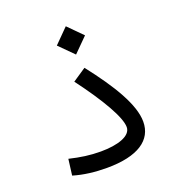

<svg xmlns="http://www.w3.org/2000/svg" viewBox="-126 -793 838 900"><g transform="rotate(-20 293.0 -343.0)"><path d="M255.9 2C411.6 2 489.3 -52.7 489.3 -144C489.3 -228.5 419.4 -343.8 316.4 -475.1L249.5 -430.2C347.7 -299.3 407.7 -194.8 407.7 -146.5C407.7 -101.6 338.9 -80.1 254.9 -80.1C201.2 -80.1 155.3 -86.9 99.6 -100.1L89.4 -20C141.6 -4.4 197.3 2 255.9 2ZM300.8 -546.9 371.1 -617.2 300.8 -688 230.5 -617.2Z"/></g></svg>

Font: Cascadia Code SemiLight
Style: Regular
Weight: 350
Monospace: yes
Designer: Aaron Bell
Foundry: Saja Typeworks
Version: Version 2404.023